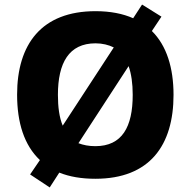

<svg xmlns="http://www.w3.org/2000/svg" viewBox="-20 -774 836 842"><path d="M741 -358C741 -476 711 -574 646 -638L688 -701L603 -754L564 -694C519 -714 464 -725 399 -725C162 -725 55 -580 55 -359C55 -236 86 -137 155 -72L112 -9L198 48L240 -17C285 1 337 10 398 10C637 10 741 -137 741 -358ZM234 -358C234 -498 282 -584 399 -584C429 -584 457 -577 479 -566L255 -223C240 -259 234 -305 234 -358ZM562 -358C562 -218 516 -133 398 -133C369 -133 345 -138 324 -146L544 -484C556 -450 562 -408 562 -358Z"/></svg>

Font: Noto Sans Arabic UI XBd
Style: Regular
Weight: 800
Designer: Monotype Design Team, Nadine Chahine and Nizar Qandah
Foundry: Monotype Imaging Inc.
Version: Version 2.010